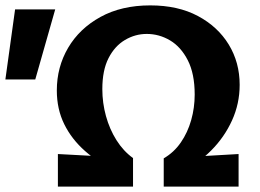

<svg xmlns="http://www.w3.org/2000/svg" viewBox="-37 -693 964 713"><path d="M398 -54Q329 -88 279 -132Q229 -176 201.5 -232Q174 -288 174 -357Q174 -444 216 -515.5Q258 -587 336 -630Q414 -673 521 -673Q624 -673 698 -633.5Q772 -594 812.5 -527.5Q853 -461 853 -378Q853 -308 824.5 -245.5Q796 -183 747 -134Q698 -85 633 -52L571 -105Q609 -127 634.5 -164Q660 -201 673 -247Q686 -293 686 -342Q686 -419 660.5 -469Q635 -519 594.5 -543Q554 -567 508 -567Q465 -567 427 -544.5Q389 -522 366 -477Q343 -432 343 -362Q343 -311 356.5 -262Q370 -213 395.5 -172.5Q421 -132 457 -106ZM178 0V-121L457 -106V0ZM571 0V-105L849 -121V0ZM94 -398H-17L19 -658H168Z"/></svg>

Font: Ysabeau SC ExtraBold
Style: Regular
Weight: 800
Designer: Christian Thalmann (Catharsis Fonts)
Version: Version 2.001;gftools[0.9.30]; featfreeze: smcp